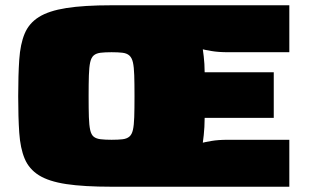

<svg xmlns="http://www.w3.org/2000/svg" viewBox="-20 -708 1174 728"><path d="M403 0Q298 0 231.5 -10Q165 -20 127.5 -43.5Q90 -67 73.5 -106.5Q57 -146 53 -204.5Q49 -263 49 -343Q49 -423 53 -482Q57 -541 73.5 -580.5Q90 -620 127.5 -643.5Q165 -667 231.5 -677.5Q298 -688 403 -688H1077V-510H845Q808 -510 782 -514.5Q756 -519 749 -521Q751 -508 752.5 -494Q754 -480 755 -465.5Q756 -451 756 -434H1018V-261H756Q756 -243 755 -226.5Q754 -210 752.5 -195.5Q751 -181 749 -167Q756 -169 781.5 -173.5Q807 -178 845 -178H1077V0ZM403 -178Q429 -178 445 -180Q461 -182 470.5 -190Q480 -198 484 -215.5Q488 -233 489 -264Q490 -295 490 -343Q490 -391 489 -422.5Q488 -454 484 -471.5Q480 -489 470.5 -497.5Q461 -506 444.5 -508Q428 -510 403 -510Q378 -510 361.5 -508Q345 -506 335.5 -498Q326 -490 322 -472Q318 -454 317 -422Q316 -390 316 -343Q316 -295 317 -264Q318 -233 322 -215Q326 -197 335.5 -189.5Q345 -182 362 -180Q379 -178 403 -178Z"/></svg>

Font: Saira Expanded Black
Style: Regular
Weight: 900
Width: 7
Designer: Hector Gatti with collaboration of the Omnibus-Type team
Foundry: Omnibus-Type
Version: Version 1.101